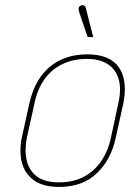

<svg xmlns="http://www.w3.org/2000/svg" viewBox="-20 -726 512 756"><path d="M318 -694Q317 -699 314 -702Q311 -705 306.5 -705.5Q302 -706 298 -704Q293 -702 291 -698Q289 -694 289.5 -689.5Q290 -685 291 -681L325 -580H347ZM436 -185 465 -316Q484 -408 448.5 -460Q413 -512 324 -512Q264 -512 217.5 -489.5Q171 -467 140 -423.5Q109 -380 95 -316L66 -185Q55 -131 66 -87Q77 -43 113 -16.5Q149 10 213 10Q305 10 361.5 -44Q418 -98 436 -185ZM446 -320 417 -185Q407 -135 380.5 -94.5Q354 -54 312 -31Q270 -8 212 -8Q156 -8 125 -31.5Q94 -55 85 -95.5Q76 -136 86 -185L116 -320Q127 -374 154.5 -413Q182 -452 224.5 -473Q267 -494 323 -494Q371 -494 402.5 -474.5Q434 -455 446.5 -416.5Q459 -378 446 -320Z"/></svg>

Font: Advent Pro Thin
Style: Italic
Weight: 250
Italic angle: -12°
Version: Version 3.000